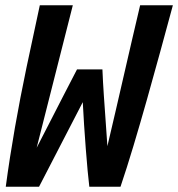

<svg xmlns="http://www.w3.org/2000/svg" viewBox="-20 -713 680 733"><path d="M2 0Q17 -112 37 -226Q57 -340 81.5 -457Q106 -574 132 -693H258Q241 -625 223.5 -557Q206 -489 189 -421Q172 -353 154.5 -285Q137 -217 120 -149Q146 -199 171.5 -249Q197 -299 222.5 -348.5Q248 -398 274 -448H371Q373 -399 376.5 -348Q380 -297 383.5 -248.5Q387 -200 390 -155Q406 -222 421.5 -289.5Q437 -357 452.5 -424Q468 -491 483.5 -558.5Q499 -626 515 -693H640Q617 -608 592 -516.5Q567 -425 541 -333Q515 -241 489.5 -156Q464 -71 440 0H321Q318 -24 314.5 -62Q311 -100 307.5 -145Q304 -190 301 -236.5Q298 -283 296 -323L129 0Z"/></svg>

Font: Ubuntu Sans Mono
Style: Italic
Weight: 400
Italic angle: -13.5°
Monospace: yes
Designer: Dalton Maag Ltd
Foundry: Dalton Maag Ltd
Version: Version 1.006